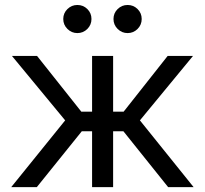

<svg xmlns="http://www.w3.org/2000/svg" viewBox="-20 -764 836 784"><path d="M25.9 0 246.1 -272.5 28.8 -535.6H131.3L312 -308.1H356V-535.6H441.9V-308.1H484.9L664.6 -535.6H768.1L551.3 -272.5L770.5 0H666.5L483.9 -228H441.9V0H356V-228H314L130.4 0ZM501 -628.9Q477.5 -628.9 460.4 -645.8Q443.4 -662.6 443.4 -686.5Q443.4 -710.4 460.4 -727.1Q477.5 -743.7 501 -743.7Q524.9 -743.7 541.7 -727.1Q558.6 -710.4 558.6 -686.5Q558.6 -662.6 541.7 -645.8Q524.9 -628.9 501 -628.9ZM295.9 -628.9Q272.5 -628.9 255.4 -645.8Q238.3 -662.6 238.3 -686.5Q238.3 -710.4 255.4 -727.1Q272.5 -743.7 295.9 -743.7Q319.8 -743.7 336.7 -727.1Q353.5 -710.4 353.5 -686.5Q353.5 -662.6 336.7 -645.8Q319.8 -628.9 295.9 -628.9Z"/></svg>

Font: Inter 20pt
Style: Regular
Weight: 400
Version: Version 4.001;git-66647c0bb